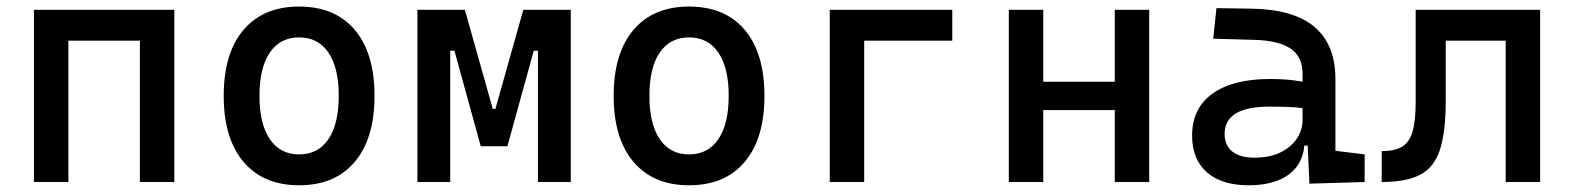

<svg xmlns="http://www.w3.org/2000/svg" viewBox="-20 -547 4728 577"><path d="M400.4 0V-517.6H503.9V0ZM82 0V-517.6H185.5V0ZM112.3 -424.8V-517.6H488.8V-424.8Z M878.9 9.8Q771.5 9.8 711.9 -60.5Q652.3 -130.9 652.3 -258.8Q652.3 -387.2 711.9 -457.3Q771.5 -527.3 878.9 -527.3Q986.8 -527.3 1046.1 -457.3Q1105.5 -387.2 1105.5 -258.8Q1105.5 -130.9 1046.1 -60.5Q986.8 9.8 878.9 9.8ZM878.9 -83Q936 -83 967 -128.9Q998 -174.8 998 -258.8Q998 -343.3 967 -388.9Q936 -434.6 878.9 -434.6Q821.8 -434.6 790.8 -388.9Q759.8 -343.3 759.8 -258.8Q759.8 -174.8 790.8 -128.9Q821.8 -83 878.9 -83Z M1448.2 -107.4 1462.9 -219.7H1468.8L1552.7 -517.6H1612.3V-394.5H1584L1504.9 -107.4ZM1234.4 0V-517.6H1333V0ZM1424.8 -107.4 1345.7 -394.5H1317.4V-517.6H1377L1460.9 -219.7H1464.8L1474.6 -107.4ZM1596.7 0V-517.6H1695.3V0Z M2050.8 9.8Q1943.4 9.8 1883.8 -60.5Q1824.2 -130.9 1824.2 -258.8Q1824.2 -387.2 1883.8 -457.3Q1943.4 -527.3 2050.8 -527.3Q2158.7 -527.3 2218 -457.3Q2277.3 -387.2 2277.3 -258.8Q2277.3 -130.9 2218 -60.5Q2158.7 9.8 2050.8 9.8ZM2050.8 -83Q2107.9 -83 2138.9 -128.9Q2169.9 -174.8 2169.9 -258.8Q2169.9 -343.3 2138.9 -388.9Q2107.9 -434.6 2050.8 -434.6Q1993.7 -434.6 1962.6 -388.9Q1931.6 -343.3 1931.6 -258.8Q1931.6 -174.8 1962.6 -128.9Q1993.7 -83 2050.8 -83Z M2473.6 0V-517.6H2577.1V0ZM2503.9 -424.8V-517.6H2841.8V-424.8Z M3330.1 0V-517.6H3433.6V0ZM3011.7 0V-517.6H3115.2V0ZM3042 -216.3V-301.3H3418.5V-216.3Z M3915 4.9 3908.2 -148.4 3894.5 -191.4V-325.2Q3894.5 -377 3858.2 -401.1Q3821.8 -425.3 3750 -427.2L3626 -430.7L3635.7 -522.5L3740.2 -521Q3868.7 -519 3930.9 -465.6Q3993.2 -412.1 3993.2 -309.6V-93.8L4081.1 -83V0ZM3732.4 9.8Q3651.4 9.8 3606.9 -29.3Q3562.5 -68.4 3562.5 -139.6Q3562.5 -221.7 3623.8 -265.6Q3685.1 -309.6 3796.9 -309.6Q3843.3 -309.6 3879.6 -304Q3916 -298.3 3944.3 -287.1L3922.9 -216.8Q3890.1 -224.1 3858.9 -225.3Q3827.6 -226.6 3794.9 -226.6Q3660.2 -226.6 3660.2 -144.5Q3660.2 -110.4 3683.3 -91.8Q3706.5 -73.2 3749 -73.2Q3797.4 -73.2 3829.8 -89.8Q3862.3 -106.4 3878.4 -132.3Q3894.5 -158.2 3894.5 -185.5V-242.2L3924.8 -109.4H3883.8L3900.4 -125Q3900.4 -80.1 3879.6 -50Q3858.9 -20 3821.3 -5.1Q3783.7 9.8 3732.4 9.8Z M4132.3 0V-92.8Q4171.4 -92.8 4193.6 -106.2Q4215.8 -119.6 4225.1 -151.9Q4234.4 -184.1 4234.4 -241.2V-517.6H4324.7V-244.6Q4324.7 -150.4 4307.4 -97.2Q4290 -43.9 4248 -22Q4206.1 0 4132.3 0ZM4504.9 0V-517.6H4608.4V0ZM4259.8 -424.8V-517.6H4590.3V-424.8Z"/></svg>

Font: Cascadia Mono
Style: Regular
Weight: 400
Monospace: yes
Designer: Aaron Bell
Foundry: Saja Typeworks
Version: Version 2102.003